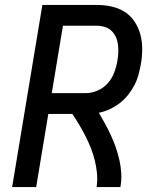

<svg xmlns="http://www.w3.org/2000/svg" viewBox="-20 -755 640 775"><path d="M29 0 151 -735H372Q402 -735 431 -728.5Q460 -722 483.5 -707Q507 -692 523 -668Q539 -644 546.5 -616Q554 -588 554 -558Q554 -528 549 -498Q545 -476 539 -453.5Q533 -431 522.5 -411Q512 -391 497 -372Q482 -353 463 -338.5Q444 -324 422.5 -314Q401 -304 379 -300Q392 -278 404.5 -255Q417 -232 428 -208Q439 -184 447.5 -159.5Q456 -135 462 -108.5Q468 -82 469.5 -55Q471 -28 466 0H370Q374 -28 371.5 -55Q369 -82 362.5 -108Q356 -134 346.5 -158Q337 -182 325 -205.5Q313 -229 300 -251Q287 -273 272 -295H175L126 0ZM189 -379H324Q349 -379 373 -389Q397 -399 414.5 -418.5Q432 -438 441 -462Q450 -486 454 -511Q457 -527 457.5 -543.5Q458 -560 456 -576Q454 -592 447.5 -606Q441 -620 430 -630.5Q419 -641 403.5 -646Q388 -651 372 -651H234Z"/></svg>

Font: Iosevka Curly Medium Extended
Style: Italic
Weight: 500
Width: 7
Italic angle: -9°
Monospace: yes
Designer: Belleve Invis
Foundry: Belleve Invis
Version: Version 11.1.0; ttfautohint (v1.8.3)